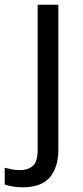

<svg xmlns="http://www.w3.org/2000/svg" viewBox="-75 -556 353 816"><path d="M22 240Q-3 240 -22 236.5Q-41 233 -55 228V157Q-40 161 -24 164Q-8 167 11 167Q43 167 64 149.5Q85 132 85 83V-536H173V80Q173 155 137 197.5Q101 240 22 240Z"/></svg>

Font: Noto Sans Tifinagh Adrar
Style: Regular
Weight: 400
Designer: JamraPatel
Foundry: JamraPatel LLC
Version: Version 2.006; ttfautohint (v1.8.4.7-5d5b)